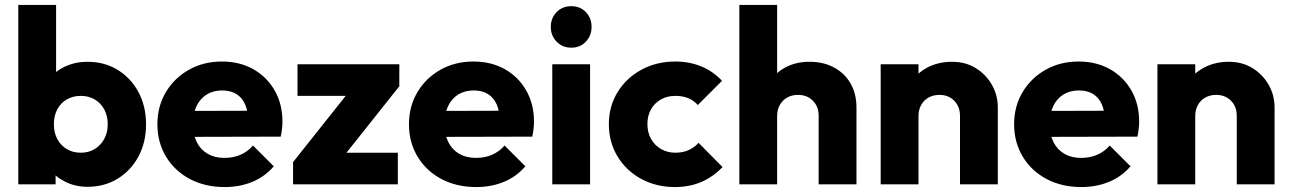

<svg xmlns="http://www.w3.org/2000/svg" viewBox="-20 -746 5222 777"><path d="M334 10Q285 10 244 -10.5Q203 -31 177 -65.5Q151 -100 147 -143V-348Q151 -391 177 -424.5Q203 -458 244 -477Q285 -496 334 -496Q403 -496 456.5 -463Q510 -430 540.5 -373Q571 -316 571 -243Q571 -170 540.5 -113Q510 -56 456.5 -23Q403 10 334 10ZM307 -128Q339 -128 363.5 -143Q388 -158 402 -184Q416 -210 416 -243Q416 -277 402 -303Q388 -329 363.5 -343.5Q339 -358 307 -358Q275 -358 250 -343.5Q225 -329 211.5 -303Q198 -277 198 -243Q198 -209 212 -183Q226 -157 250.5 -142.5Q275 -128 307 -128ZM54 0V-726H207V-367L182 -249L205 -131V0Z M889 11Q810 11 748.5 -21.5Q687 -54 652 -112Q617 -170 617 -243Q617 -316 651.5 -373.5Q686 -431 745 -464Q804 -497 878 -497Q950 -497 1005 -466Q1060 -435 1091.5 -380Q1123 -325 1123 -254Q1123 -241 1121.5 -226.5Q1120 -212 1116 -193L697 -192V-297L1051 -298L985 -254Q984 -296 972 -323.5Q960 -351 936.5 -365.5Q913 -380 879 -380Q843 -380 816.5 -363.5Q790 -347 775.5 -317Q761 -287 761 -244Q761 -201 776.5 -170.5Q792 -140 820.5 -123.5Q849 -107 888 -107Q924 -107 953 -119.5Q982 -132 1004 -157L1088 -73Q1052 -31 1001 -10Q950 11 889 11Z M1166 -90 1410 -397H1596L1352 -90ZM1166 0V-90L1275 -128H1590V0ZM1184 -358V-486H1596V-397L1488 -358Z M1907 11Q1828 11 1766.5 -21.5Q1705 -54 1670 -112Q1635 -170 1635 -243Q1635 -316 1669.5 -373.5Q1704 -431 1763 -464Q1822 -497 1896 -497Q1968 -497 2023 -466Q2078 -435 2109.5 -380Q2141 -325 2141 -254Q2141 -241 2139.5 -226.5Q2138 -212 2134 -193L1715 -192V-297L2069 -298L2003 -254Q2002 -296 1990 -323.5Q1978 -351 1954.5 -365.5Q1931 -380 1897 -380Q1861 -380 1834.5 -363.5Q1808 -347 1793.5 -317Q1779 -287 1779 -244Q1779 -201 1794.5 -170.5Q1810 -140 1838.5 -123.5Q1867 -107 1906 -107Q1942 -107 1971 -119.5Q2000 -132 2022 -157L2106 -73Q2070 -31 2019 -10Q1968 11 1907 11Z M2215 0V-486H2368V0ZM2292 -553Q2256 -553 2232.5 -577.5Q2209 -602 2209 -637Q2209 -673 2232.5 -697Q2256 -721 2292 -721Q2328 -721 2351 -697Q2374 -673 2374 -637Q2374 -602 2351 -577.5Q2328 -553 2292 -553Z M2711 11Q2636 11 2575 -22Q2514 -55 2479 -113Q2444 -171 2444 -243Q2444 -316 2479.5 -373.5Q2515 -431 2576 -464Q2637 -497 2713 -497Q2770 -497 2817.5 -477.5Q2865 -458 2902 -419L2804 -321Q2787 -340 2764.5 -349Q2742 -358 2713 -358Q2680 -358 2654.5 -343.5Q2629 -329 2614.5 -303.5Q2600 -278 2600 -244Q2600 -210 2614.5 -184Q2629 -158 2655 -143Q2681 -128 2713 -128Q2743 -128 2766.5 -138.5Q2790 -149 2807 -168L2904 -70Q2866 -30 2818 -9.5Q2770 11 2711 11Z M3293 0V-277Q3293 -315 3269.5 -338.5Q3246 -362 3210 -362Q3185 -362 3166 -351.5Q3147 -341 3136 -321.5Q3125 -302 3125 -277L3066 -306Q3066 -363 3090 -406Q3114 -449 3157 -472.5Q3200 -496 3256 -496Q3313 -496 3356 -472.5Q3399 -449 3422.5 -407.5Q3446 -366 3446 -311V0ZM2972 0V-726H3125V0Z M3865 0V-277Q3865 -315 3841.5 -338.5Q3818 -362 3782 -362Q3757 -362 3738 -351.5Q3719 -341 3708 -321.5Q3697 -302 3697 -277L3638 -306Q3638 -363 3663 -406Q3688 -449 3732.5 -472.5Q3777 -496 3833 -496Q3887 -496 3928.5 -470.5Q3970 -445 3994 -403Q4018 -361 4018 -311V0ZM3544 0V-486H3697V0Z M4356 11Q4277 11 4215.5 -21.5Q4154 -54 4119 -112Q4084 -170 4084 -243Q4084 -316 4118.5 -373.5Q4153 -431 4212 -464Q4271 -497 4345 -497Q4417 -497 4472 -466Q4527 -435 4558.5 -380Q4590 -325 4590 -254Q4590 -241 4588.5 -226.5Q4587 -212 4583 -193L4164 -192V-297L4518 -298L4452 -254Q4451 -296 4439 -323.5Q4427 -351 4403.5 -365.5Q4380 -380 4346 -380Q4310 -380 4283.5 -363.5Q4257 -347 4242.5 -317Q4228 -287 4228 -244Q4228 -201 4243.5 -170.5Q4259 -140 4287.5 -123.5Q4316 -107 4355 -107Q4391 -107 4420 -119.5Q4449 -132 4471 -157L4555 -73Q4519 -31 4468 -10Q4417 11 4356 11Z M4985 0V-277Q4985 -315 4961.5 -338.5Q4938 -362 4902 -362Q4877 -362 4858 -351.5Q4839 -341 4828 -321.5Q4817 -302 4817 -277L4758 -306Q4758 -363 4783 -406Q4808 -449 4852.5 -472.5Q4897 -496 4953 -496Q5007 -496 5048.5 -470.5Q5090 -445 5114 -403Q5138 -361 5138 -311V0ZM4664 0V-486H4817V0Z"/></svg>

Font: Outfit-Bold
Style: Bold
Weight: 700
Designer: Rodrigo Fuenzalida
Foundry: fragTYPE
Version: Version 1.000